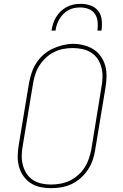

<svg xmlns="http://www.w3.org/2000/svg" viewBox="-20 -975 640 1003"><path d="M246 8Q217 8 189.5 2Q162 -4 139.5 -19Q117 -34 101.5 -56.5Q86 -79 79 -105.5Q72 -132 72.5 -160.5Q73 -189 78 -218L132 -544Q137 -570 146 -596.5Q155 -623 170.5 -647Q186 -671 208 -690Q230 -709 256 -721Q282 -733 309.5 -739.5Q337 -746 363 -746Q391 -746 419 -738.5Q447 -731 469.5 -716.5Q492 -702 507.5 -679.5Q523 -657 530 -630.5Q537 -604 536.5 -575Q536 -546 531 -517L477 -191Q473 -164 464 -138Q455 -112 439 -88Q423 -64 401 -44.5Q379 -25 353 -13Q327 -1 299.5 3.5Q272 8 246 8ZM246 -11Q270 -11 295.5 -15.5Q321 -20 344 -31Q367 -42 387.5 -60Q408 -78 422 -100Q436 -122 444 -146Q452 -170 457 -194L510 -520Q515 -546 515.5 -572Q516 -598 510 -622Q504 -646 490.5 -666.5Q477 -687 456.5 -700Q436 -713 411 -718.5Q386 -724 360 -724Q336 -724 311.5 -719.5Q287 -715 263.5 -703.5Q240 -692 220.5 -674Q201 -656 187 -634.5Q173 -613 165 -589Q157 -565 153 -541L99 -215Q94 -189 93.5 -163.5Q93 -138 99 -114Q105 -90 118 -69.5Q131 -49 151 -35.5Q171 -22 195.5 -16.5Q220 -11 246 -11ZM249 -815Q252 -834 257.5 -851.5Q263 -869 273 -885.5Q283 -902 297.5 -916Q312 -930 329.5 -939Q347 -948 365.5 -951.5Q384 -955 402 -955Q429 -955 454 -946Q479 -937 494 -916.5Q509 -896 511.5 -869Q514 -842 510 -815H489Q492 -838 490 -861Q488 -884 476 -902Q464 -920 443 -928Q422 -936 399 -936Q383 -936 367.5 -933Q352 -930 337.5 -922Q323 -914 311 -902Q299 -890 290.5 -875.5Q282 -861 277 -846Q272 -831 270 -815Z"/></svg>

Font: Iosevka Etoile Thin Oblique
Style: Regular
Weight: 100
Italic angle: -9°
Designer: Belleve Invis
Foundry: Belleve Invis
Version: Version 15.5.2; ttfautohint (v1.8.4)